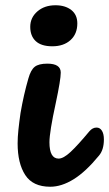

<svg xmlns="http://www.w3.org/2000/svg" viewBox="-20 -708 415 730"><path d="M179 -532Q137 -532 116 -551.5Q95 -571 95 -606Q95 -641 122 -664.5Q149 -688 191 -688Q228 -688 251 -670Q274 -652 274 -619Q274 -579 248 -555.5Q222 -532 179 -532ZM171 2Q105 2 76 -42.5Q47 -87 47 -163Q47 -186 50 -214.5Q53 -243 58 -278Q70 -348 88 -410Q97 -442 112 -454Q127 -466 160 -466Q211 -466 211 -432Q211 -405 192 -316Q168 -206 168 -167Q168 -105 203 -105Q221 -105 248 -130Q275 -155 320 -209Q332 -223 347 -223Q360 -223 367.5 -211Q375 -199 375 -178Q375 -138 356 -116Q306 -55 260 -26.5Q214 2 171 2Z"/></svg>

Font: Lebkuchenwelt
Style: Regular
Weight: 400
Designer: Vernon Adams
Foundry: Gereon Berster
Version: Version 1.000;PS 001.001;hotconv 1.0.56 